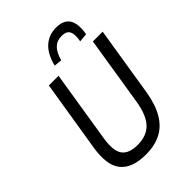

<svg xmlns="http://www.w3.org/2000/svg" viewBox="-265 -1040 1166 1166"><g transform="rotate(-45 318.5 -457.0)"><path d="M283 9Q220 9 178 -7.5Q136 -24 112.5 -55Q89 -86 83 -131.5Q77 -177 85 -235L161 -705H244L170 -242Q155 -147 184 -107.5Q213 -68 287 -68Q365 -68 408 -113Q451 -158 467 -255L539 -705H623L551 -256Q536 -165 501 -105.5Q466 -46 411 -18.5Q356 9 283 9ZM322 -760 271 -765Q291 -845 334.5 -884Q378 -923 441 -923Q484 -923 509.5 -905Q535 -887 542.5 -852Q550 -817 541 -765L485 -760Q495 -810 483 -836.5Q471 -863 428 -863Q387 -863 361.5 -837.5Q336 -812 322 -760Z"/></g></svg>

Font: Nunito Sans 7pt Condensed
Style: Italic
Weight: 400
Width: 3
Italic angle: -9°
Designer: Vernon Adams
Foundry: Vernon Adams
Version: Version 3.101;gftools[0.9.27]